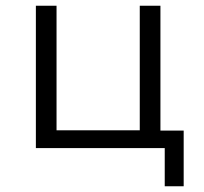

<svg xmlns="http://www.w3.org/2000/svg" viewBox="-20 -516 712 669"><path d="M554 133V0H105V-496H177V-62H467V-496H539V-61H620V133Z"/></svg>

Font: Nunito Sans 6pt Light
Style: Regular
Weight: 300
Version: Version 3.101;gftools[0.9.27]